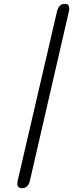

<svg xmlns="http://www.w3.org/2000/svg" viewBox="-20 -769 384 1008"><path d="M73 179 279 -708Q289 -749 321 -749Q351 -749 341 -706L136 184Q126 219 96 219Q64 219 73 179Z"/></svg>

Font: Coval
Style: Italic
Weight: 400
Foundry: Context Ltd
Version: Version 001.000